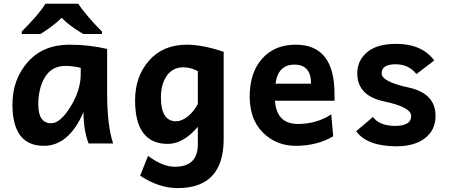

<svg xmlns="http://www.w3.org/2000/svg" viewBox="-20 -759 2381 1016"><path d="M251 -106.9Q299.3 -106.9 353.3 -194.6Q407.2 -282.2 407.2 -366.7V-399.9Q366.2 -410.2 326.7 -410.2Q254.9 -410.2 218.8 -352.1Q182.6 -293.9 182.6 -206.1Q182.6 -106.9 251 -106.9ZM211.9 12.7Q45.9 12.7 45.9 -206.1Q45.9 -338.9 127 -430.7Q208 -522.5 347.2 -522.5Q452.6 -522.5 546.9 -500V-266.1Q546.9 -94.7 578.6 0H448.7Q421.9 -69.8 421.9 -166Q344.7 12.7 211.9 12.7ZM519.5 -579.1H420.4Q343.8 -624.5 306.2 -665Q268.1 -625.5 194.3 -579.1H95.2V-592.3Q187.5 -684.6 220.2 -739.3H394.5Q409.7 -713.9 447 -670.2Q484.4 -626.5 519.5 -592.3Z M912.1 -117.2Q940.4 -117.2 972.2 -141.6Q1003.9 -166 1026.9 -209V-382.8Q987.3 -402.8 951.2 -402.8Q890.1 -402.8 858.9 -352.5Q831.5 -309.1 831.5 -243.7Q831.5 -117.2 912.1 -117.2ZM919.4 236.3Q820.8 236.3 721.7 170.9L763.2 65.9Q841.3 123.5 904.8 123.5Q1026.9 123.5 1026.9 4.9V-87.9Q949.7 2.4 868.2 2.4Q694.8 2.4 694.8 -228.5Q694.8 -354.5 768.8 -438.5Q842.8 -522.5 968.8 -522.5Q1051.3 -522.5 1163.6 -484.9V-22.5Q1163.6 236.3 919.4 236.3Z M1544.9 12.7Q1442.9 12.7 1372.1 -56.6Q1301.3 -126 1301.3 -248.5Q1301.3 -374 1366.9 -448.2Q1432.6 -522.5 1544.9 -522.5Q1750 -522.5 1750 -262.7L1750.5 -226.1H1435.1Q1443.4 -103 1557.1 -103Q1654.8 -103 1732.9 -153.8L1743.2 -37.6Q1656.7 12.7 1544.9 12.7ZM1626 -316.4Q1626 -417 1538.1 -417Q1451.2 -417 1438 -316.4Z M2078.6 15.1Q1922.9 15.1 1864.7 -64.5L1953.6 -140.1Q1988.3 -92.8 2070.8 -92.8Q2155.8 -92.8 2155.8 -145Q2155.8 -192.4 2013.2 -222.2Q1870.6 -252 1870.6 -371.1Q1870.6 -439 1922.9 -482.9Q1974.6 -526.9 2075.7 -526.9Q2212.9 -526.9 2277.8 -439L2183.6 -367.2Q2142.6 -418.9 2073.7 -418.9Q1999.5 -418.9 1999.5 -371.1Q1999.5 -326.7 2142.1 -295.9Q2284.7 -265.1 2284.7 -146Q2284.7 -70.8 2229 -27.8Q2173.3 15.1 2078.6 15.1Z"/></svg>

Font: Cadman
Style: Bold
Weight: 700
Designer: Paul James MIller
Foundry: High-Logic / Made with FontCreator
Version: Version 2.114;March 28, 2021;FontCreator 13.0.0.2683 64-bit